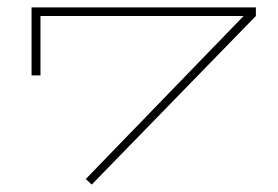

<svg xmlns="http://www.w3.org/2000/svg" viewBox="-20 -487 749 517"><path d="M65 -467H669V-444L227 10L211 -5L636 -444H89V-284H65Z"/></svg>

Font: Padyakke Expanded One
Style: Regular
Weight: 400
Designer: James Puckett
Foundry: Dunwich Type Founders
Version: Version 1.500; ttfautohint (v1.8.4.7-5d5b)